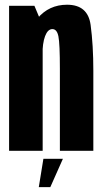

<svg xmlns="http://www.w3.org/2000/svg" viewBox="-20 -622 426 792"><path d="M17.5 0H156V-517L122 -598H17.5ZM227 0H365V-330.5Q365 -436 353.8 -519.2Q342.5 -602.5 256.5 -602.5Q182 -602.5 134.5 -546Q87 -489.5 87 -407L155 -392.5Q155 -444 166 -473Q177 -502 196 -502Q215 -502 221 -471.8Q227 -441.5 227 -338.5ZM140 150H187.5L239.5 33H159Z"/></svg>

Font: Anybody ExtraCondensed
Style: Bold
Weight: 700
Width: 2
Version: Version 1.113;gftools[0.9.25]